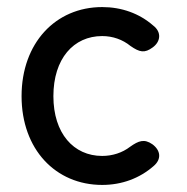

<svg xmlns="http://www.w3.org/2000/svg" viewBox="-20 -512 528 543"><path d="M269 11C325 11 375 -8 414 -42C438 -62 434 -87 411 -104C388 -120 372 -114 348 -97C326 -80 298 -71 269 -71C188 -71 131 -135 131 -240C131 -346 188 -410 269 -410C299 -410 327 -400 349 -382C375 -364 389 -361 412 -378C434 -394 438 -421 413 -440C374 -474 324 -492 269 -492C137 -492 41 -390 41 -240C41 -90 137 11 269 11Z"/></svg>

Font: 寒蝉半圆体
Style: Regular
Weight: 400
Designer: Yoshimichi Ohira & Warren
Foundry: ChillType
Version: Version 1.800;Glyphs 3.1.1 (3135)